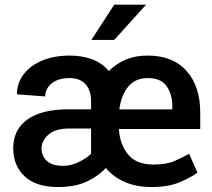

<svg xmlns="http://www.w3.org/2000/svg" viewBox="-20 -770 885 801"><path d="M612.3 10.3Q548.8 10.3 500.7 -10.7Q452.6 -31.7 421.4 -69.3Q395.5 -39.1 345.9 -14.4Q296.4 10.3 221.2 10.3Q131.3 10.3 83.3 -33.9Q35.2 -78.1 35.2 -151.9Q35.2 -229 94.2 -271.5Q153.3 -314 267.1 -314H359.9V-348.1Q359.9 -393.1 336.7 -418.7Q313.5 -444.3 270 -444.3Q222.7 -444.3 195.6 -421.9Q168.5 -399.4 168.5 -367.7L50.8 -376.5Q50.8 -423.3 78.4 -459.7Q106 -496.1 155.5 -517.1Q205.1 -538.1 271 -538.1Q324.2 -538.1 366 -522Q407.7 -505.9 434.1 -473.6Q464.4 -504.4 505.4 -521.5Q546.4 -538.6 596.7 -538.1Q701.2 -538.1 758.3 -473.9Q815.4 -409.7 815.4 -300.3V-231.9H476.1Q479.5 -168.9 513.9 -126.2Q548.3 -83.5 620.6 -83.5Q674.3 -83.5 708.3 -98.4Q742.2 -113.3 769 -128.4L803.7 -49.8Q782.7 -33.2 733.9 -11.5Q685.1 10.3 612.3 10.3ZM596.7 -444.3Q543.5 -444.3 514.2 -407.5Q484.9 -370.6 478 -313.5H698.7V-327.6Q698.7 -377 675 -410.6Q651.4 -444.3 596.7 -444.3ZM243.7 -78.1Q274.9 -78.1 307.1 -93.3Q339.4 -108.4 359.9 -128.4V-233.9H268.1Q211.4 -233.9 182.4 -208.5Q153.3 -183.1 153.3 -149.9Q153.3 -119.1 175.5 -98.6Q197.8 -78.1 243.7 -78.1ZM361.3 -603.5 456.5 -750.5H589.4L456.5 -603.5Z"/></svg>

Font: Vazirmatn RD UI FD Medium
Style: Regular
Weight: 500
Designer: Saber Rastikerdar
Foundry: Saber Rastikerdar
Version: Version 33.003